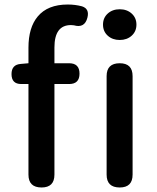

<svg xmlns="http://www.w3.org/2000/svg" viewBox="-20 -830 693 850"><path d="M164 0Q106 0 106 -57V-229V-458H74Q31 -458 31 -502Q31 -544 72 -547L106 -550V-619Q106 -708 147 -757Q191 -810 280 -810Q313 -810 343 -802Q377 -791 367 -752Q355 -704 307 -718Q302 -719 294 -719Q221 -719 221 -620V-550H286Q332 -550 332 -504Q332 -458 286 -458H221V-57Q221 0 164 0ZM510 0Q452 0 452 -57V-493Q452 -550 510 -550Q567 -550 567 -493V-275V-57Q567 0 510 0ZM510 -653Q478 -653 457 -672Q436 -691 436 -721Q436 -751 457 -770Q478 -789 510 -789Q542 -789 563 -770Q584 -751 584 -721Q584 -691 563 -672Q542 -653 510 -653Z"/></svg>

Font: GenSenRounded TW M
Style: Regular
Weight: 500
Version: Version 1.501;PS 1;hotconv 16.6.51;makeotf.lib2.5.65220